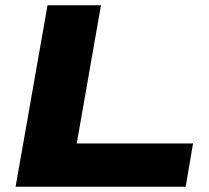

<svg xmlns="http://www.w3.org/2000/svg" viewBox="-20 -708 794 728"><path d="M39.1 0 160.2 -688H362.8L271 -164.1H711.9L684.1 0Z"/></svg>

Font: Archivo Expanded ExtraBold
Style: Italic
Weight: 800
Width: 7
Italic angle: -10°
Designer: Hector Gatti
Foundry: Omnibus-Type
Version: Version 2.001